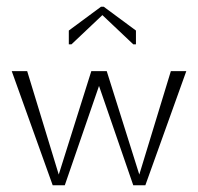

<svg xmlns="http://www.w3.org/2000/svg" viewBox="-20 -552 590 572"><path d="M289 -532 385 -461V-420H377L285 -507L193 -420H185V-461L281 -532ZM137 0 15 -340H61L155 -32L252 -340H298L395 -32L489 -340H535L413 0H377L275 -296L173 0Z"/></svg>

Font: Glametrix
Style: Light
Weight: 300
Designer: gluk
Foundry: gluk
Version: Version 0.40